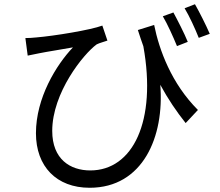

<svg xmlns="http://www.w3.org/2000/svg" viewBox="-20 -837 1040 908"><path d="M868 -639C852 -679 820 -741 800 -778L750 -760C772 -723 799 -663 817 -619ZM632 -695C641 -668 649 -642 658 -618C722 -263 608 -31 407 -31C312 -31 227 -84 227 -218C227 -398 374 -581 437 -627C450 -634 475 -640 488 -645L464 -716C408 -695 236 -667 152 -660C134 -658 114 -657 100 -657L111 -574C131 -578 148 -582 165 -585C204 -593 277 -604 325 -613C246 -530 150 -374 150 -207C150 -50 247 51 404 51C656 51 758 -191 738 -436C775 -368 815 -309 858 -255L916 -317C791 -442 733 -600 709 -719ZM853 -798C876 -760 902 -703 920 -658L972 -677C954 -719 923 -780 902 -817Z"/></svg>

Font: Noto Sans T Chinese Regular
Style: Regular
Weight: 400
Designer: Ryoko NISHIZUKA (kana & ideographs); Paul D. Hunt (Latin, Greek & Cyrillic); Wenlong ZHANG (bopomofo); Sandoll Communica
Foundry: Adobe Systems Incorporated
Version: Version 1.000;PS 1;hotconv 1.0.78;makeotf.lib2.5.61930